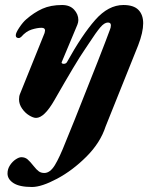

<svg xmlns="http://www.w3.org/2000/svg" viewBox="-20 -457 599 767"><path d="M10 236Q10 218 20 203Q30 188 43 179.5Q56 171 65 171Q80 171 90 179.5Q100 188 115 207Q126 221 135 227.5Q144 234 157 234Q180 234 199 203Q218 172 243 108Q261 63 278 22Q391 -261 419 -338Q423 -347 423 -356Q423 -367 411 -367Q397 -367 380.5 -347.5Q364 -328 336 -285L316 -255Q286 -212 198 -58Q157 14 124 14Q113 14 96.5 4Q80 -6 68 -23.5Q56 -41 56 -60Q56 -73 60 -82L158 -325Q160 -333 160 -335Q160 -346 146 -346Q129 -346 106.5 -339Q84 -332 65 -310Q60 -305 54 -305Q50 -305 46.5 -307.5Q43 -310 43 -316Q43 -326 57.5 -347.5Q72 -369 85 -380Q116 -407 149 -422Q182 -437 228 -437Q259 -437 276 -418.5Q293 -400 293 -377Q293 -368 289 -358L227 -210L226 -207Q226 -205 228.5 -203.5Q231 -202 234 -202Q243 -202 247 -208Q308 -318 360.5 -377.5Q413 -437 473 -437Q514 -437 533 -417.5Q552 -398 552 -364Q552 -328 532 -276L402 48Q381 113 325.5 168.5Q270 224 208 257Q146 290 108 290Q58 290 34 274.5Q10 259 10 236Z"/></svg>

Font: EB Garamond ExtraBold
Style: Italic
Weight: 800
Italic angle: -17.2°
Designer: Georg Duffner and Octavio Pardo
Foundry: Georg Duffner
Version: Version 1.000